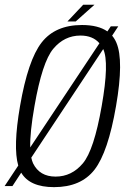

<svg xmlns="http://www.w3.org/2000/svg" viewBox="-50 -785 527 810"><path d="M-30.5 0 27 -86.5Q4.5 -164 34.5 -337.5Q68 -531.5 125.5 -605.5Q183 -679.5 296 -679.5Q364.5 -679.5 403 -652.5L417.5 -674H449L423 -634.5Q434 -621.5 441 -605Q473 -530.5 439.5 -337.5Q406 -143 348.8 -69.2Q291.5 4.5 178 4.5Q75.5 4.5 39.5 -56.5L2.5 0ZM184.5 -40Q252.5 -40 299.5 -95.8Q346.5 -151.5 379 -337.5Q411.5 -521.5 385.5 -578L82 -120Q85 -106 89.5 -96Q117 -40 184.5 -40ZM77.5 -163 369.5 -602.5Q341.5 -635 289.5 -635Q221.5 -635 174.8 -579.2Q128 -523.5 95.5 -337.5Q76 -227.5 77.5 -163ZM234.5 -694.5 301 -765H348.5L269.5 -694.5Z"/></svg>

Font: Anybody Light
Style: Italic
Weight: 300
Italic angle: -10°
Designer: Tyler Finck
Foundry: Etcetera Type Company
Version: Version 1.010; ttfautohint (v1.8.3) -l 8 -r 50 -G 200 -x 14 